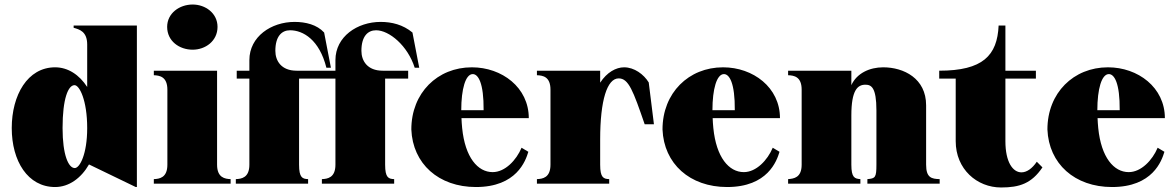

<svg xmlns="http://www.w3.org/2000/svg" viewBox="-20 -813 5199 850"><path d="M224 15C285 15 339 -24 374 -85L581 15H586V-700H306V-690C331 -683 366 -674 366 -616V-428C331 -482 281 -515 224 -515C102 -515 32 -392 32 -246C32 -100 103 15 224 15ZM311 -69C283 -69 257 -127 257 -246C257 -377 282 -436 310 -436C332 -436 366 -369 366 -246C366 -130 333 -69 311 -69Z M661 -20V0H1001V-20C976 -21 941 -26 941 -84V-500H661V-480C686 -479 721 -474 721 -416V-84C721 -26 686 -21 661 -20ZM943 -694C943 -755 889 -793 833 -793C774 -793 720 -754 720 -694C720 -631 774 -593 833 -593C889 -593 943 -631 943 -694Z M1024 -20V0H1344V-20C1319 -21 1304 -26 1304 -84V-465H1465V-84C1465 -26 1430 -21 1405 -20V0H1725V-20C1700 -21 1685 -26 1685 -84V-465H1787V-500H1674C1606 -500 1580 -544 1580 -588C1580 -652 1608 -679 1645 -679C1703 -679 1785 -611 1816 -513H1836L1806 -669C1764 -704 1714 -716 1665 -716C1562 -716 1465 -651 1465 -547V-500H1293C1225 -500 1199 -544 1199 -588C1199 -652 1227 -679 1264 -679C1322 -679 1394 -637 1425 -513H1445L1415 -669C1383 -704 1333 -716 1284 -716C1181 -716 1084 -651 1084 -547V-500H1028V-465H1084V-84C1084 -26 1049 -21 1024 -20Z M2087 15C2267 15 2307 -101 2319 -141L2289 -159C2266 -104 2216 -51 2161 -51C2095 -51 2039 -116 2026 -246C2025 -261 2023 -276 2023 -290H2321C2321 -426 2202 -515 2069 -515C1917 -515 1801 -402 1801 -240C1807 -88 1922 15 2087 15ZM2022 -325C2022 -419 2041 -485 2073 -485C2097 -485 2122 -446 2121 -325Z M2637 -84V-196C2637 -370 2668 -466 2719 -466C2763 -466 2783 -411 2834 -263H2875L2852 -448C2830 -484 2788 -515 2743 -515C2707 -515 2667 -493 2637 -447V-500H2357V-480C2383 -479 2417 -474 2417 -416V-84C2417 -26 2382 -21 2357 -20V0H2677V-20C2652 -21 2637 -26 2637 -84Z M3199 15C3379 15 3419 -101 3431 -141L3401 -159C3378 -104 3328 -51 3273 -51C3207 -51 3151 -116 3138 -246C3137 -261 3135 -276 3135 -290H3433C3433 -426 3314 -515 3181 -515C3029 -515 2913 -402 2913 -240C2919 -88 3034 15 3199 15ZM3134 -325C3134 -419 3153 -485 3185 -485C3209 -485 3234 -446 3233 -325Z M4080 -84V-347C4080 -466 3981 -515 3890 -515C3830 -515 3773 -489 3749 -436V-500H3469V-480C3495 -479 3529 -474 3529 -416V-84C3529 -26 3494 -22 3469 -20V0H3789V-20C3764 -22 3749 -26 3749 -84V-302C3749 -413 3776 -438 3811 -438C3837 -438 3860 -427 3860 -324V-84C3860 -27 3855 -23 3820 -20V0H4140V-20C4104 -21 4080 -26 4080 -84Z M4138 -465H4211V-188C4211 -64 4305 17 4412 17C4494 17 4547 -1 4595 -72L4570 -97C4549 -66 4525 -50 4502 -50C4464 -50 4431 -95 4431 -188V-465H4566V-500H4431V-700H4401C4395 -567 4331 -500 4138 -500Z M4903 15C5083 15 5123 -101 5135 -141L5105 -159C5082 -104 5032 -51 4977 -51C4911 -51 4855 -116 4842 -246C4841 -261 4839 -276 4839 -290H5137C5137 -426 5018 -515 4885 -515C4733 -515 4617 -402 4617 -240C4623 -88 4738 15 4903 15ZM4838 -325C4838 -419 4857 -485 4889 -485C4913 -485 4938 -446 4937 -325Z"/></svg>

Font: Sprat Condensed Black
Style: Regular
Weight: 900
Designer: Ethan Nakache
Foundry: Collletttivo
Version: Version 2.000;Glyphs 3.2 (3217)